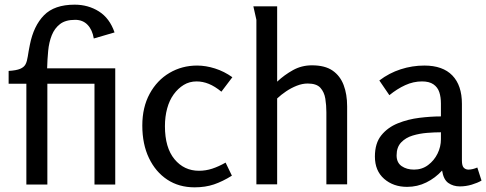

<svg xmlns="http://www.w3.org/2000/svg" viewBox="-20 -790 2084 823"><path d="M300 -770Q358 -770 404 -741Q450 -712 471 -651L382 -625Q376 -662 355.5 -683.5Q335 -705 302 -705Q261 -705 237.5 -687Q214 -669 202 -639Q190 -609 186.5 -572Q183 -535 182 -497H474V1H385V-431H183V1H93V-431H17V-486Q50 -488 66.5 -495Q83 -502 89.5 -514.5Q96 -527 99 -547.5Q102 -568 108 -598Q124 -679 168.5 -724.5Q213 -770 300 -770Z M825 -509Q862 -509 901.5 -496.5Q941 -484 976 -459L929 -397Q901 -420 875 -430.5Q849 -441 823 -441Q792 -441 767.5 -426Q743 -411 724.5 -385.5Q706 -360 696.5 -325Q687 -290 687 -249Q687 -157 728 -107.5Q769 -58 833 -58Q862 -58 889.5 -67Q917 -76 947 -93L974 -37Q934 -12 897 0.5Q860 13 814 13Q747 13 697 -20Q647 -53 618.5 -112.5Q590 -172 590 -252Q590 -330 621.5 -388Q653 -446 706.5 -477.5Q760 -509 825 -509Z M1168 -763V-440Q1199 -469 1236 -489.5Q1273 -510 1317 -510Q1373 -510 1405.5 -487.5Q1438 -465 1453 -425.5Q1468 -386 1468 -334V0H1379V-309Q1379 -339 1374.5 -367Q1370 -395 1353.5 -413.5Q1337 -432 1299 -432Q1276 -432 1252 -422.5Q1228 -413 1206.5 -398.5Q1185 -384 1168 -368V0H1079V-705L1066 -763Z M1799 -509Q1878 -509 1919 -466.5Q1960 -424 1960 -345V-102Q1960 -79 1968 -71Q1976 -63 1988 -63Q1997 -63 2007 -65.5Q2017 -68 2026 -72L2044 -16Q2027 -6 2002 1.5Q1977 9 1951 9Q1923 9 1902 -5.5Q1881 -20 1875 -59Q1846 -27 1807.5 -8Q1769 11 1725 11Q1666 11 1626.5 -23.5Q1587 -58 1587 -119Q1587 -176 1614.5 -210Q1642 -244 1685.5 -261.5Q1729 -279 1778 -285Q1827 -291 1870 -291V-346Q1870 -374 1863 -395Q1856 -416 1838 -428.5Q1820 -441 1789 -441Q1752 -441 1717 -425Q1682 -409 1649 -382L1606 -445Q1648 -477 1697.5 -493Q1747 -509 1799 -509ZM1870 -223Q1844 -223 1811.5 -220.5Q1779 -218 1749 -209Q1719 -200 1699.5 -179.5Q1680 -159 1680 -124Q1680 -93 1701.5 -78Q1723 -63 1755 -63Q1789 -63 1815 -82.5Q1841 -102 1855.5 -131.5Q1870 -161 1870 -193Z"/></svg>

Font: Rosario Medium
Style: Regular
Weight: 500
Version: Version 1.201